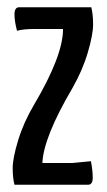

<svg xmlns="http://www.w3.org/2000/svg" viewBox="-20 -510 294 530"><path d="M77 -430Q44 -430 27 -425Q20 -451 20 -470.5Q20 -490 33 -490H232Q237 -470 237 -442.5Q237 -415 222.5 -365.5Q208 -316 180 -267Q100 -131 97 -60H179L231 -65Q236 -39 236 -19.5Q236 0 223 0H20Q15 -19 15 -46Q15 -73 30 -122.5Q45 -172 74 -221Q154 -356 154 -430Z"/></svg>

Font: Medula One
Style: Regular
Weight: 400
Designer: Luciano Vergara
Foundry: Luciano Vergara
Version: Version 1.002